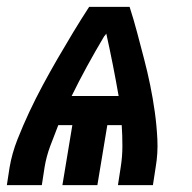

<svg xmlns="http://www.w3.org/2000/svg" viewBox="-39 -540 559 560"><path d="M-19 0 -11 -52Q-4 -93 12 -133.5Q28 -174 46.5 -213.5Q65 -253 86 -292Q107 -331 129 -369Q151 -407 174 -445Q197 -483 221 -520H339Q351 -483 361 -445Q371 -407 381 -369Q391 -331 399 -292Q407 -253 412.5 -213.5Q418 -174 420 -133.5Q422 -93 415 -52L407 0H305L313 -52Q318 -83 318 -114Q318 -145 316 -175H274L245 0H143L172 -175H131Q119 -145 107.5 -114Q96 -83 91 -52L83 0ZM170 -260H307Q299 -306 290 -351.5Q281 -397 271 -442L266 -435V-436L263 -431Q238 -389 214.5 -346Q191 -303 170 -260Z"/></svg>

Font: Iosevka Curly Heavy
Style: Italic
Weight: 900
Italic angle: -9°
Monospace: yes
Designer: Belleve Invis
Foundry: Belleve Invis
Version: Version 22.1.2; ttfautohint (v1.8.4)